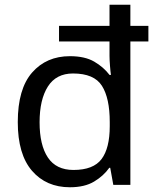

<svg xmlns="http://www.w3.org/2000/svg" viewBox="-20 -780 657 810"><path d="M275 10Q175 10 115 -59.5Q55 -129 55 -265Q55 -405 115.5 -474Q176 -543 275 -543Q338 -543 377.5 -520Q417 -497 442 -464H448Q446 -477 444 -502.5Q442 -528 442 -544V-605H229V-671H442V-760H530V-671H606V-605H530V0H458L445 -72H441Q417 -38 377 -14Q337 10 275 10ZM290 -63Q374 -63 408.5 -109Q443 -155 443 -248V-265Q443 -366 410 -418Q377 -470 288 -470Q217 -470 182 -415Q147 -360 147 -264Q147 -168 182 -115.5Q217 -63 290 -63Z"/></svg>

Font: Noto Sans Anatolian Hieroglyphs
Style: Regular
Weight: 400
Designer: Monotype Design Team
Foundry: Monotype Imaging Inc.
Version: Version 2.001; ttfautohint (v1.8.4.7-5d5b)